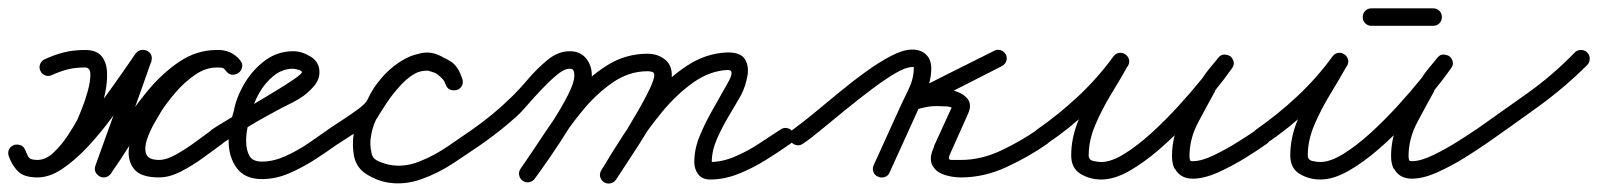

<svg xmlns="http://www.w3.org/2000/svg" viewBox="-41 -405 3837 461"><path d="M84 -225Q76 -221 67.5 -224Q59 -227 56 -235Q52 -243 55.5 -251.5Q59 -260 67 -263Q91 -274 113.5 -279.5Q136 -285 163 -285Q191 -285 203 -270Q215 -255 216 -231.5Q217 -208 211.5 -182Q206 -156 197.5 -133.5Q189 -111 182 -98Q170 -75 150 -47Q130 -19 104.5 1Q79 21 49 21Q21 21 5 8Q-11 -5 -20 -30Q-23 -40 -19 -47Q-15 -54 -7 -57Q0 -59 8 -56.5Q16 -54 20 -44Q25 -31 28.5 -26Q32 -21 49 -21Q70 -21 95.5 -41Q121 -61 148.5 -92.5Q176 -124 202 -159.5Q228 -195 250 -226.5Q272 -258 285 -277Q291 -284 298.5 -285Q306 -286 312 -283Q319 -280 322 -273Q325 -266 322 -257Q299 -191 275 -125Q251 -59 228 7Q225 16 216.5 17Q208 18 201 14Q193 10 189 3Q185 -4 191 -12Q216 -48 246 -94.5Q276 -141 311.5 -184.5Q347 -228 389 -256.5Q431 -285 480 -285Q514 -286 535 -261Q542 -253 540.5 -244.5Q539 -236 533 -231Q527 -226 518.5 -225.5Q510 -225 503 -233Q498 -240 494.5 -241.5Q491 -243 480 -243Q453 -243 427.5 -225.5Q402 -208 381 -183.5Q360 -159 347 -139Q341 -129 330 -110Q319 -91 312 -70.5Q305 -50 310 -35.5Q315 -21 341 -21Q359 -21 383.5 -35Q408 -49 431.5 -66.5Q455 -84 469 -94Q476 -99 484.5 -97.5Q493 -96 498 -89Q503 -82 501.5 -73.5Q500 -65 493 -60Q474 -46 448 -27Q422 -8 394 6.5Q366 21 341 21Q297 21 281 1Q265 -19 268.5 -48.5Q272 -78 285 -108.5Q298 -139 312 -161Q329 -188 355 -217Q381 -246 413 -265.5Q445 -285 480 -285Q514 -285 535 -261Q542 -253 540.5 -244.5Q539 -236 533 -231Q527 -226 518.5 -225.5Q510 -225 503 -233Q498 -240 494.5 -242Q491 -244 481 -243Q440 -243 403 -215.5Q366 -188 333.5 -146.5Q301 -105 274 -62Q247 -19 225 12Q220 19 212.5 20.5Q205 22 199 19Q192 15 188.5 8.5Q185 2 188 -7Q212 -73 235.5 -139Q259 -205 283 -272Q286 -280 294 -281Q302 -282 309 -278Q317 -274 321 -266.5Q325 -259 320 -252Q303 -229 279 -194.5Q255 -160 227.5 -122.5Q200 -85 169.5 -52.5Q139 -20 108.5 0.5Q78 21 49 21Q19 21 4.5 8.5Q-10 -4 -20 -30Q-23 -39 -18.5 -46.5Q-14 -54 -7 -56Q0 -59 8 -56.5Q16 -54 20 -44Q24 -31 29 -26Q34 -21 49 -21Q69 -21 88 -39Q107 -57 122 -80Q137 -103 145 -118Q147 -123 155 -142.5Q163 -162 169.5 -185.5Q176 -209 176 -226Q176 -243 163 -243Q140 -243 122 -238.5Q104 -234 84 -225Q84 -225 84 -225Q84 -225 84 -225Z M492 -60Q485 -55 476.5 -56.5Q468 -58 463 -65Q458 -72 459.5 -80.5Q461 -89 468 -94Q475 -99 499 -113.5Q523 -128 554 -146.5Q585 -165 615 -183Q645 -201 664.5 -214.5Q684 -228 684 -232Q684 -235 675 -237.5Q666 -240 663 -240Q637 -240 616 -223Q595 -206 581 -181Q567 -156 563 -134Q563 -134 562 -133Q562 -132 562 -132Q557 -115 553.5 -99.5Q550 -84 550 -66Q550 -46 557.5 -31.5Q565 -17 588 -17Q615 -17 644 -30Q673 -43 699.5 -61Q726 -79 747 -94Q754 -99 762.5 -97.5Q771 -96 776 -89Q781 -82 779.5 -73.5Q778 -65 771 -60Q746 -42 716 -22.5Q686 -3 653.5 11Q621 25 588 25Q547 25 527.5 -1.5Q508 -28 508 -66Q508 -87 512 -106Q516 -125 522 -144Q522 -144 522 -143Q521 -142 521 -142Q528 -175 547.5 -207Q567 -239 596.5 -260.5Q626 -282 663 -282Q684 -282 705 -269Q726 -256 726 -232Q726 -211 709 -194Q690 -173 661.5 -159Q633 -145 608 -131Q578 -115 549 -97Q520 -79 492 -60Q492 -60 492 -60Q492 -60 492 -60Z M741 -66Q737 -73 738.5 -81.5Q740 -90 748 -95Q758 -102 779 -115.5Q800 -129 819 -143Q838 -157 842 -167Q854 -194 877.5 -220.5Q901 -247 931 -263.5Q961 -280 993 -277Q993 -277 995 -277Q997 -276 997 -276Q1024 -269 1042 -257Q1060 -245 1069 -215Q1072 -205 1067.5 -198Q1063 -191 1056 -189Q1048 -187 1040.5 -189.5Q1033 -192 1029 -202Q1026 -211 1021 -216Q1021 -216 1022 -216Q1022 -215 1022 -215Q1019 -218 1016.5 -220.5Q1014 -223 1010 -226Q1010 -226 1010 -226Q1010 -226 1010 -226Q988 -242 965.5 -233Q943 -224 922.5 -202Q902 -180 886.5 -156.5Q871 -133 863 -119Q863 -119 863 -120Q863 -120 863 -120Q854 -102 850 -80Q846 -58 851 -38Q853 -24 868.5 -17.5Q884 -11 896 -9Q896 -9 896 -9Q896 -9 896 -9Q930 -3 965.5 -17Q1001 -31 1034 -53.5Q1067 -76 1093 -94Q1100 -99 1108.5 -97.5Q1117 -96 1122 -89Q1127 -82 1125.5 -73.5Q1124 -65 1117 -60Q1085 -38 1048 -13.5Q1011 11 970 25.5Q929 40 888 33Q888 33 888 33Q888 33 888 33Q862 28 838.5 13Q815 -2 809 -30Q804 -57 808.5 -86.5Q813 -116 827 -140Q827 -140 827 -140Q827 -140 827 -141Q841 -164 862.5 -194Q884 -224 912 -247.5Q940 -271 971 -277.5Q1002 -284 1034 -260Q1034 -260 1034 -260Q1034 -260 1034 -260Q1039 -257 1043.5 -253Q1048 -249 1052 -245Q1052 -245 1052 -244Q1053 -244 1053 -244Q1063 -233 1069 -216Q1072 -207 1067.5 -200Q1063 -193 1055 -190Q1047 -188 1039.5 -190.5Q1032 -193 1029 -203Q1023 -222 1012.5 -226.5Q1002 -231 985 -236Q985 -236 987 -235Q989 -235 989 -235Q967 -237 945 -223Q923 -209 905.5 -188.5Q888 -168 880 -149Q873 -133 852.5 -116Q832 -99 808.5 -84Q785 -69 770 -59Q763 -55 754.5 -56.5Q746 -58 741 -66Z M1088 -65Q1083 -72 1084.5 -80.5Q1086 -89 1093 -94Q1143 -129 1185 -170Q1203 -187 1225.5 -213.5Q1248 -240 1273.5 -261Q1299 -282 1327 -282Q1352 -282 1366 -265Q1380 -248 1380 -224Q1380 -202 1364 -168Q1348 -134 1325 -97Q1302 -60 1279.5 -27.5Q1257 5 1243 24Q1243 24 1243 24Q1243 24 1243 24Q1238 31 1229.5 32.5Q1221 34 1214 29Q1207 24 1205.5 15.5Q1204 7 1209 0Q1219 -15 1240 -45Q1261 -75 1284 -110.5Q1307 -146 1322.5 -176.5Q1338 -207 1338 -224Q1338 -231 1336 -235.5Q1334 -240 1327 -240Q1314 -240 1296.5 -225.5Q1279 -211 1260 -191Q1241 -171 1225 -152.5Q1209 -134 1200 -126Q1161 -91 1117 -60Q1110 -55 1101.5 -56.5Q1093 -58 1088 -65ZM1243 24Q1238 31 1229.5 32.5Q1221 34 1214 29Q1207 24 1205.5 15.5Q1204 7 1209 0Q1236 -39 1267 -86Q1298 -133 1335 -176.5Q1372 -220 1416.5 -248Q1461 -276 1514 -276Q1537 -276 1554.5 -263Q1572 -250 1572 -225Q1572 -204 1556.5 -170Q1541 -136 1518 -98Q1495 -60 1473 -27Q1451 6 1439 25Q1439 25 1439 25Q1439 25 1439 25Q1434 33 1425.5 34.5Q1417 36 1410 32Q1402 27 1400.5 18.5Q1399 10 1403 3Q1411 -9 1426 -32Q1441 -55 1458.5 -84Q1476 -113 1492.5 -141.5Q1509 -170 1519.5 -192.5Q1530 -215 1530 -225Q1530 -231 1524.5 -232.5Q1519 -234 1514 -234Q1469 -234 1429.5 -206.5Q1390 -179 1356.5 -138Q1323 -97 1295 -53Q1267 -9 1243 24Q1243 24 1243 24Q1243 24 1243 24ZM1410 33Q1402 28 1400 19.5Q1398 11 1403 4Q1425 -34 1456 -81.5Q1487 -129 1525.5 -173.5Q1564 -218 1609 -247.5Q1654 -277 1704 -279Q1737 -280 1747.5 -263Q1758 -246 1753.5 -222Q1749 -198 1739 -178Q1726 -155 1709.5 -127.5Q1693 -100 1680.5 -71.5Q1668 -43 1668 -16Q1668 -12 1668 -12.5Q1668 -13 1667 -14Q1665 -16 1664 -16Q1693 -16 1723.5 -29Q1754 -42 1782 -60.5Q1810 -79 1833 -94Q1840 -99 1848.5 -97.5Q1857 -96 1862 -89Q1867 -82 1865.5 -73.5Q1864 -65 1857 -60Q1830 -41 1798 -21Q1766 -1 1732 12.5Q1698 26 1664 26Q1645 26 1635.5 13.5Q1626 1 1626 -16Q1626 -47 1639 -78.5Q1652 -110 1669.5 -140.5Q1687 -171 1702 -198Q1705 -203 1710 -212.5Q1715 -222 1715.5 -229.5Q1716 -237 1706 -237Q1663 -235 1623 -206.5Q1583 -178 1548.5 -136Q1514 -94 1486 -50.5Q1458 -7 1439 25Q1434 33 1425.5 35Q1417 37 1410 33Z M1858 -65Q1853 -72 1854.5 -80.5Q1856 -89 1863 -94Q1884 -109 1912.5 -132.5Q1941 -156 1973 -182.5Q2005 -209 2037.5 -232.5Q2070 -256 2099 -271Q2128 -286 2149 -286Q2170 -286 2182.5 -274Q2195 -262 2195 -241Q2195 -211 2181 -180.5Q2167 -150 2155 -123Q2140 -90 2125 -57Q2110 -24 2095 9Q2092 17 2083.5 20Q2075 23 2067 19Q2059 16 2056 7.5Q2053 -1 2057 -9Q2072 -42 2087 -75Q2102 -108 2117 -141Q2127 -163 2140 -189.5Q2153 -216 2153 -241Q2153 -245 2153 -244.5Q2153 -244 2149 -244Q2134 -244 2108.5 -229Q2083 -214 2052.5 -191Q2022 -168 1990.5 -142.5Q1959 -117 1932 -94.5Q1905 -72 1887 -60Q1880 -55 1871.5 -56.5Q1863 -58 1858 -65ZM2346 -283Q2353 -287 2361.5 -284.5Q2370 -282 2374 -274Q2378 -266 2375 -258Q2372 -250 2364 -246Q2313 -220 2262 -194Q2211 -168 2159 -142Q2151 -138 2144 -142.5Q2137 -147 2134 -155Q2131 -162 2133 -170Q2135 -178 2144 -181Q2162 -187 2180.5 -190Q2199 -193 2219 -192Q2219 -192 2218 -192Q2217 -192 2217 -192Q2234 -192 2253.5 -186Q2273 -180 2283 -166.5Q2293 -153 2283 -131Q2283 -131 2283 -131Q2283 -131 2283 -131Q2272 -107 2261.5 -83Q2251 -59 2240 -35Q2240 -35 2240 -35Q2240 -35 2240 -35Q2233 -21 2243.5 -21Q2254 -21 2267 -21Q2315 -21 2363.5 -44Q2412 -67 2450 -94Q2450 -94 2450 -94Q2450 -94 2450 -94Q2457 -99 2465.5 -97.5Q2474 -96 2479 -89Q2484 -82 2482.5 -73.5Q2481 -65 2474 -60Q2430 -29 2376 -4Q2322 21 2267 21Q2244 21 2224.5 14Q2205 7 2197 -9.5Q2189 -26 2202 -53Q2202 -53 2201 -53Q2201 -53 2201 -53Q2212 -77 2223 -101Q2234 -125 2245 -149Q2245 -149 2245 -149Q2245 -149 2245 -149Q2245 -148 2245 -146Q2246 -145 2245 -146Q2240 -149 2232.5 -149.5Q2225 -150 2219 -150Q2219 -150 2218 -150Q2217 -150 2217 -150Q2201 -151 2186 -148.5Q2171 -146 2156 -141Q2147 -138 2140 -142Q2133 -146 2131 -153Q2128 -160 2130 -168Q2132 -176 2141 -180Q2192 -206 2243 -231.5Q2294 -257 2346 -283Q2346 -283 2346 -283Q2346 -283 2346 -283Z M2444 -65Q2439 -72 2440.5 -80.5Q2442 -89 2449 -94Q2501 -130 2548 -174Q2595 -218 2632 -269Q2638 -277 2646 -278Q2654 -279 2660 -275Q2667 -271 2669.5 -263Q2672 -255 2667 -247Q2649 -215 2627 -179Q2605 -143 2589 -105.5Q2573 -68 2573 -32Q2573 -21 2584 -18.5Q2595 -16 2603 -16Q2627 -16 2658.5 -35.5Q2690 -55 2723.5 -85.5Q2757 -116 2788.5 -150.5Q2820 -185 2844.5 -215.5Q2869 -246 2883 -265Q2889 -273 2897.5 -273.5Q2906 -274 2912 -269Q2918 -264 2920.5 -256Q2923 -248 2916 -240Q2906 -227 2895 -214Q2884 -201 2876 -187Q2876 -187 2876 -187Q2877 -187 2877 -187Q2857 -151 2836 -111.5Q2815 -72 2815 -30Q2815 -23 2817 -20Q2817 -20 2817 -20Q2816 -20 2816 -20Q2817 -20 2818 -18Q2819 -16 2818 -17Q2816 -19 2816 -19Q2819 -18 2823 -18Q2844 -18 2874 -32.5Q2904 -47 2932.5 -65Q2961 -83 2977 -94Q2977 -94 2977 -94Q2977 -94 2977 -94Q2984 -99 2992.5 -97.5Q3001 -96 3006 -89Q3011 -82 3009.5 -73.5Q3008 -65 3001 -60Q2980 -45 2948.5 -25.5Q2917 -6 2883.5 9Q2850 24 2823 24Q2793 24 2780 0Q2780 0 2779 0Q2779 0 2779 0Q2773 -13 2773 -30Q2773 -78 2795.5 -122Q2818 -166 2839 -207Q2839 -207 2840 -207Q2840 -207 2840 -207Q2849 -223 2860.5 -237.5Q2872 -252 2884 -266Q2890 -274 2898 -274Q2906 -274 2913 -270Q2919 -265 2921 -257Q2923 -249 2917 -241Q2901 -218 2873.5 -184Q2846 -150 2812 -113.5Q2778 -77 2741.5 -45.5Q2705 -14 2669.5 6Q2634 26 2603 26Q2576 26 2553.5 12.5Q2531 -1 2531 -32Q2531 -73 2547.5 -114Q2564 -155 2587.5 -194Q2611 -233 2631 -267Q2636 -276 2644 -276.5Q2652 -277 2659 -273Q2666 -269 2669 -261Q2672 -253 2666 -245Q2627 -191 2577.5 -144Q2528 -97 2473 -60Q2466 -55 2457.5 -56.5Q2449 -58 2444 -65Z M2970 -65Q2965 -72 2966.5 -80.5Q2968 -89 2975 -94Q3027 -130 3074 -174Q3121 -218 3158 -269Q3164 -277 3172 -278Q3180 -279 3186 -275Q3193 -271 3195.5 -263Q3198 -255 3193 -247Q3175 -215 3153 -179Q3131 -143 3115 -105.5Q3099 -68 3099 -32Q3099 -21 3110 -18.5Q3121 -16 3129 -16Q3153 -16 3184.5 -35.5Q3216 -55 3249.5 -85.5Q3283 -116 3314.5 -150.5Q3346 -185 3370.5 -215.5Q3395 -246 3409 -265Q3415 -273 3423.5 -273.5Q3432 -274 3438 -269Q3444 -264 3446.5 -256Q3449 -248 3442 -240Q3432 -227 3421 -214Q3410 -201 3402 -187Q3402 -187 3402 -187Q3403 -187 3403 -187Q3383 -151 3362 -111.5Q3341 -72 3341 -30Q3341 -23 3343 -20Q3343 -20 3343 -20Q3342 -20 3342 -20Q3343 -20 3344 -18Q3345 -16 3344 -17Q3342 -19 3342 -19Q3345 -18 3349 -18Q3370 -18 3400 -32.5Q3430 -47 3458.5 -65Q3487 -83 3503 -94Q3503 -94 3503 -94Q3503 -94 3503 -94Q3510 -99 3518.5 -97.5Q3527 -96 3532 -89Q3537 -82 3535.5 -73.5Q3534 -65 3527 -60Q3506 -45 3474.5 -25.5Q3443 -6 3409.5 9Q3376 24 3349 24Q3319 24 3306 0Q3306 0 3305 0Q3305 0 3305 0Q3299 -13 3299 -30Q3299 -78 3321.5 -122Q3344 -166 3365 -207Q3365 -207 3366 -207Q3366 -207 3366 -207Q3375 -223 3386.5 -237.5Q3398 -252 3410 -266Q3416 -274 3424 -274Q3432 -274 3439 -270Q3445 -265 3447 -257Q3449 -249 3443 -241Q3427 -218 3399.5 -184Q3372 -150 3338 -113.5Q3304 -77 3267.5 -45.5Q3231 -14 3195.5 6Q3160 26 3129 26Q3102 26 3079.5 12.5Q3057 -1 3057 -32Q3057 -73 3073.5 -114Q3090 -155 3113.5 -194Q3137 -233 3157 -267Q3162 -276 3170 -276.5Q3178 -277 3185 -273Q3192 -269 3195 -261Q3198 -253 3192 -245Q3153 -191 3103.5 -144Q3054 -97 2999 -60Q2992 -55 2983.5 -56.5Q2975 -58 2970 -65ZM3252 -343Q3243 -343 3237 -349Q3231 -355 3231 -364Q3231 -373 3237 -379Q3243 -385 3252 -385Q3289 -385 3326 -385Q3363 -385 3400 -385Q3400 -385 3400 -385Q3400 -385 3400 -385Q3409 -385 3415 -379Q3421 -373 3421 -364Q3421 -355 3415 -349Q3409 -343 3400 -343Q3363 -343 3326 -343Q3289 -343 3252 -343Q3252 -343 3252 -343Q3252 -343 3252 -343Z M3497 -63Q3492 -71 3493.5 -79.5Q3495 -88 3502 -93Q3563 -136 3625.5 -180.5Q3688 -225 3740 -279Q3740 -279 3740 -279Q3740 -279 3740 -279Q3746 -285 3755 -285Q3764 -285 3770 -279Q3776 -273 3776 -264Q3776 -255 3770 -249Q3716 -195 3652.5 -149Q3589 -103 3526 -59Q3519 -54 3510.5 -55Q3502 -56 3497 -63Z"/></svg>

Font: FRB American Cursive Medium
Style: Italic
Weight: 500
Italic angle: -25°
Version: Version 2.0;Modular Font Editor K font №1